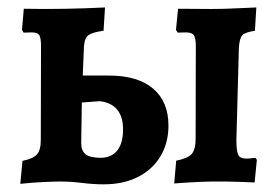

<svg xmlns="http://www.w3.org/2000/svg" viewBox="-20 -485 747 513"><path d="M257.4 7.5Q229.2 7.5 198.8 3.7Q168.5 0 140.7 0Q126.6 0 97.4 1.3Q68.2 2.5 34.2 6.2L40.1 -55.2Q67.9 -60.7 78.5 -72.3Q89 -83.9 89 -110.5L89.6 -361.3Q89.6 -384.3 84.8 -391.3Q80.1 -398.4 65 -398.4Q61 -398.4 54.4 -398.1Q47.8 -397.8 43 -397.8L38.7 -405L43.6 -461.6Q99.5 -460.5 153.8 -461.5Q208.1 -462.5 260.6 -465.1L256.7 -402.8Q226.8 -398.8 216.3 -391.1Q205.8 -383.4 204.3 -360.2L201.1 -283.1H271.5Q347.9 -283.1 389 -248.3Q430.1 -213.4 430.1 -149.6Q430.1 -103.1 408.8 -67.5Q387.6 -32 348.7 -12.3Q309.9 7.5 257.4 7.5ZM249 -63.4Q277.5 -63.4 293.2 -82.8Q308.8 -102.3 308.8 -139Q308.8 -206.7 247 -214.7L198.6 -211.1L197 -102.1Q197 -82.1 208.9 -72.7Q220.8 -63.4 249 -63.4ZM445.4 5.2 450.8 -55.7Q481.5 -61.7 492.1 -73.5Q502.7 -85.3 502.7 -115.2L503.2 -361.3Q503.2 -384.3 497.7 -391.3Q492.2 -398.4 476.7 -398.4Q472.1 -398.4 465.6 -398.1Q459 -397.8 454.9 -397.8L450.2 -405L455.7 -461.6Q474.9 -461.6 501.7 -461.3Q528.5 -461 545.4 -461Q558.5 -461 579.9 -461.5Q601.2 -462 624.1 -463.3Q646.9 -464.6 664.9 -465.1L661.1 -402.8Q634.8 -398.8 627.3 -390.7Q619.7 -382.5 618.2 -356.1L611.6 -110.2Q611.6 -80.8 616.7 -71.1Q621.7 -61.3 637.5 -61.3Q645.5 -61.3 652.4 -62.3Q659.3 -63.3 662.5 -63.3L666.3 -58L660.3 2.5Q616.4 0.5 582.9 0Q549.4 -0.5 517.5 0.8Q485.6 2.1 445.4 5.2Z"/></svg>

Font: Alegreya
Style: Regular
Weight: 400
Designer: Juan Pablo del Peral
Foundry: Huerta Tipografica
Version: Version 2.009